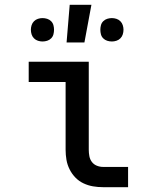

<svg xmlns="http://www.w3.org/2000/svg" viewBox="-20 -776 640 796"><path d="M407 0Q386 0 365.5 -3.5Q345 -7 326 -16Q307 -25 292.5 -40Q278 -55 268.5 -74Q259 -93 255.5 -113.5Q252 -134 252 -155V-436H99V-520H348V-155Q348 -142 350.5 -128.5Q353 -115 361 -104.5Q369 -94 381.5 -89Q394 -84 407 -84H511V0ZM256 -600 269 -756H359L330 -600ZM444 -604Q434 -604 424.5 -607Q415 -610 408 -617Q401 -624 398.5 -633.5Q396 -643 396 -653Q396 -662 398.5 -671.5Q401 -681 408 -688Q415 -695 424.5 -698Q434 -701 444 -701Q453 -701 462.5 -698Q472 -695 479 -688Q486 -681 489 -671.5Q492 -662 492 -653Q492 -643 489 -633.5Q486 -624 479 -617Q472 -610 462.5 -607Q453 -604 444 -604ZM156 -604Q147 -604 137.5 -607Q128 -610 121 -617Q114 -624 111 -633.5Q108 -643 108 -653Q108 -662 111 -671.5Q114 -681 121 -688Q128 -695 137.5 -698Q147 -701 156 -701Q166 -701 175.5 -698Q185 -695 192 -688Q199 -681 201.5 -671.5Q204 -662 204 -653Q204 -643 201.5 -633.5Q199 -624 192 -617Q185 -610 175.5 -607Q166 -604 156 -604Z"/></svg>

Font: Iosevka Fixed Medium Extended
Style: Regular
Weight: 500
Width: 7
Monospace: yes
Designer: Belleve Invis
Foundry: Belleve Invis
Version: Version 24.1.1; ttfautohint (v1.8.4)